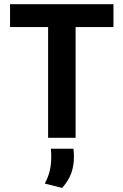

<svg xmlns="http://www.w3.org/2000/svg" viewBox="-20 -659 590 918"><path d="M210 0V-614.5H341.5V0ZM28 -529.5V-639H522.5V-529.5ZM331 52Q332 59.5 332.8 69.5Q333.5 79.5 333.5 90.5Q333.5 133.5 320.5 169.5Q307.5 205.5 277 239.5L194 218.5Q209.5 190.5 217.2 160Q225 129.5 225 91.5Q225 81 224.5 71.5Q224 62 223 52Z"/></svg>

Font: Anek Latin Medium SemiBold
Style: Regular
Weight: 600
Version: Version 1.003